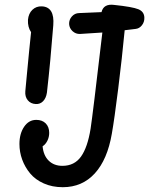

<svg xmlns="http://www.w3.org/2000/svg" viewBox="-20 -769 660 800"><path d="M241.5 11Q197.5 11 162.2 -4.8Q127 -20.5 105.5 -46.5Q84 -72.5 72.5 -104Q61 -135.5 61 -169Q61 -212 80.5 -240.8Q100 -269.5 131 -269.5Q156 -269.5 170.5 -254.8Q185 -240 185 -215.5Q185 -198 177.5 -182.8Q170 -167.5 157.5 -159.5Q161 -121 183 -99.5Q205 -78 240 -78Q290 -78 317.5 -116.5Q345 -155 357.5 -233Q366 -287 406.5 -633.5L313 -627.5Q295.5 -627 282.2 -639.2Q269 -651.5 268 -669Q267.5 -687 279.5 -700.5Q291.5 -714 309.5 -714.5L403 -718.5Q411.5 -754.5 456 -748.5Q532 -740.5 556.5 -730.5Q581 -720.5 581.5 -695Q582 -677 571.2 -663.5Q560.5 -650 545 -648.5L499.5 -643Q488.5 -527.5 472.5 -399.2Q456.5 -271 446 -212Q427.5 -104 375 -46.5Q322.5 11 241.5 11ZM85.5 -389Q87 -406.5 92 -458.2Q97 -510 101.5 -557.2Q106 -604.5 109.5 -635Q95 -656 96.5 -686.5Q99 -713 115 -728.2Q131 -743.5 154.5 -742.5Q208 -740 202 -664Q190.5 -514.5 175.5 -383Q172 -360 159.5 -347.2Q147 -334.5 129 -335.5Q108 -336.5 95.8 -351.2Q83.5 -366 85.5 -389Z"/></svg>

Font: Monaspace Radon
Style: Regular
Weight: 400
Designer: Riley Cran & the Lettermatic Team
Foundry: Lettermatic
Version: Version 1.000 (Monaspace Radon)